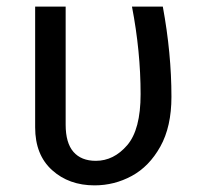

<svg xmlns="http://www.w3.org/2000/svg" viewBox="-20 -547 607 579"><path d="M497 -255Q497 -165 463.5 -105Q430 -45 377.5 -16.5Q325 12 265 12Q188 12 137 -34Q86 -80 86 -163V-527H178V-171Q178 -116 201.5 -89Q225 -62 269 -62Q323 -62 363.5 -109Q404 -156 404 -263Q404 -392 378 -527H471Q497 -386 497 -255Z"/></svg>

Font: Fira Sans
Style: Regular
Weight: 400
Designer: bBox Type GmbH & Carrois Corporate GbR & Edenspiekermann AG
Foundry: bBox Type GmbH & Carrois Corporate GbR & Edenspiekermann AG
Version: Version 4.301